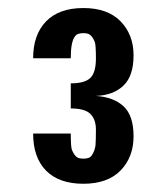

<svg xmlns="http://www.w3.org/2000/svg" viewBox="-20 -770 415 478"><path d="M156.2 -562.5Q191.4 -562.5 205.1 -576.2Q218.8 -589.8 218.8 -624.5Q218.8 -659.2 215.8 -666Q212.9 -672.9 209.5 -677.7Q206.1 -682.6 200.7 -685.5Q195.3 -687.5 187.5 -687.5Q179.7 -687.5 174.3 -685.5Q168.9 -683.6 165.5 -677.7Q156.2 -664.1 156.2 -625H62.5Q62.5 -683.6 94.7 -716.8Q127 -750 187.5 -750Q248 -750 280.3 -716.8Q312.5 -683.6 312.5 -632.3Q312.5 -580.6 287.1 -556.6Q261.7 -532.7 218.8 -531.2Q262.7 -528.3 287.6 -505.4Q312.5 -482.4 312.5 -430.7Q312.5 -378.9 280.3 -345.7Q248 -312.5 187.5 -312.5Q127 -312.5 94.7 -345.2Q62.5 -377.9 62.5 -437.5H156.2Q156.2 -403.3 159.2 -396.5Q162.1 -389.6 165.5 -384.8Q168.9 -379.9 174.3 -377Q179.7 -375 187.5 -375Q195.3 -375 200.7 -377Q206.1 -378.9 209.5 -384.8Q216.3 -395.5 217.8 -408.7Q218.8 -422.4 218.8 -447.3Q218.8 -472.7 205.1 -486.3Q191.4 -500 156.2 -500Z"/></svg>

Font: Oswald
Style: Book
Weight: 400
Designer: vernon adams
Foundry: vernon adams
Version: Version 1.000